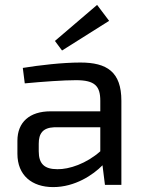

<svg xmlns="http://www.w3.org/2000/svg" viewBox="-20 -754 589 783"><path d="M233 -548 425 -669 376 -734 204 -587ZM81 -414C155 -421 239 -427 290 -427C367 -427 389 -403 389 -343V-300H186C101 -300 51 -256 51 -180V-127C51 -39 110 9 197 9C286 9 360 -41 398 -80L408 0H475V-343C475 -461 416 -499 308 -499C235 -499 140 -488 73 -477ZM138 -168C138 -209 154 -233 201 -235H389V-137C333 -87 262 -63 214 -64C161 -64 138 -86 138 -137Z"/></svg>

Font: SnT
Style: Regular
Weight: 400
Designer: Natanael Gama
Version: Version 1.001;PS 001.001;hotconv 1.0.70;makeotf.lib2.5.58329